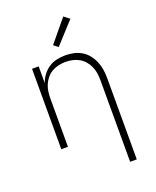

<svg xmlns="http://www.w3.org/2000/svg" viewBox="-173 -853 947 1167"><g transform="rotate(-20 300.0 -269.5)"><path d="M462 215V-310Q462 -333 459 -356Q456 -379 447 -400Q438 -421 423 -439Q408 -457 388 -468.5Q368 -480 345.5 -485Q323 -490 300 -490Q277 -490 254.5 -485Q232 -480 212 -468.5Q192 -457 177 -439Q162 -421 153 -400Q144 -379 141 -356Q138 -333 138 -310V0H95V-520H138V-413Q148 -440 165 -462.5Q182 -485 205.5 -500.5Q229 -516 257 -522Q285 -528 313 -528Q341 -528 368 -522Q395 -516 418.5 -501.5Q442 -487 459 -465Q476 -443 486.5 -417.5Q497 -392 501 -365Q505 -338 505 -310V215ZM293 -589 264 -611 382 -754 418 -726Z"/></g></svg>

Font: Zed Sans Extralight Extended
Style: Regular
Weight: 200
Width: 7
Designer: Belleve Invis
Foundry: Belleve Invis
Version: Version 1.0.0; ttfautohint (v1.8.4)